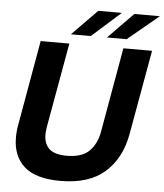

<svg xmlns="http://www.w3.org/2000/svg" viewBox="-63 -1017 927 1087"><g transform="rotate(5 400.5 -473.0)"><path d="M49 -207Q49 -245 56 -281L141 -763H304L218 -281Q214 -251 214 -238Q214 -186 244.5 -157.5Q275 -129 345 -129Q429 -129 471 -169.5Q513 -210 526 -281L611 -763H774L688 -281Q663 -143 573 -63.5Q483 16 320 16Q180 16 114.5 -43Q49 -102 49 -207ZM421 -816H308L451 -962H585ZM625 -816H513L656 -962H801Z"/></g></svg>

Font: Open Sauce One ExtraBold Italic
Style: Regular
Weight: 800
Italic angle: -10°
Designer: Alfredo Marco Pradil
Foundry: Creative Sauce Fz LLC
Version: Version 1.477